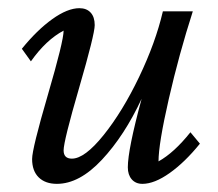

<svg xmlns="http://www.w3.org/2000/svg" viewBox="-20 -448 540 476"><path d="M176.8 -427.7Q194.8 -427.7 204.8 -416.7Q214.8 -405.8 214.8 -385.7Q214.8 -363.3 176.3 -230.7Q137.7 -98.1 137.7 -75.2Q137.7 -54.7 158.2 -54.7Q189.9 -54.7 236.8 -113Q283.7 -171.4 324.7 -256.8Q365.7 -342.3 383.8 -419.9H458Q423.8 -313.5 398.4 -202.4Q373 -91.3 373 -47.9Q411.6 -69.3 452.1 -120.1L475.6 -91.8Q438.5 -45.9 400.6 -19Q362.8 7.8 333 7.8Q316.4 7.8 306.6 -3.4Q296.9 -14.6 296.9 -33.2Q296.9 -77.1 331.1 -203.1Q288.6 -111.8 232.7 -52Q176.8 7.8 121.1 7.8Q92.3 7.8 75.9 -8.3Q59.6 -24.4 59.6 -53.7Q59.6 -79.1 98.6 -212.6Q137.7 -346.2 137.7 -372.1Q94.2 -349.1 56.6 -295.9L34.2 -327.1Q71.8 -373.5 109.6 -400.6Q147.5 -427.7 176.8 -427.7Z"/></svg>

Font: Crimson Pro
Style: Italic
Weight: 400
Italic angle: -12°
Designer: Jacques Le Bailly
Foundry: Baron von Fonthausen
Version: Version 1.003